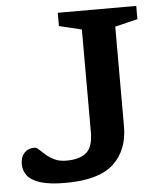

<svg xmlns="http://www.w3.org/2000/svg" viewBox="-52 -753 695 808"><g transform="rotate(-5 296.0 -349.0)"><path d="M458 -206Q458 -107 396.2 -49Q334.5 9 193 9Q125 9 86.2 -3.5Q47.5 -16 31.5 -37.2Q15.5 -58.5 15.5 -85.5Q15.5 -115 31.5 -132.5Q47.5 -150 74.5 -150Q83 -150 93.5 -140Q104 -130 118.8 -117Q133.5 -104 154.2 -94Q175 -84 204 -84Q261.5 -84 289.2 -108.5Q317 -133 317 -193.5V-628L222 -651V-707H553.5V-651L458 -628Z"/></g></svg>

Font: Newsreader 6pt Medium
Style: Regular
Weight: 500
Designer: Hugues Gentile
Foundry: Production Type
Version: Version 1.003; ttfautohint (v1.8.3)